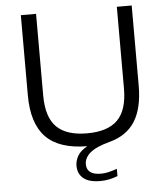

<svg xmlns="http://www.w3.org/2000/svg" viewBox="-61 -795 921 1055"><g transform="rotate(-5 399.0 -267.0)"><path d="M449.5 206Q387.5 206 356.8 180.8Q326 155.5 326 111Q326 83.5 341.2 56.8Q356.5 30 394.5 9Q239.5 8 166.5 -67.2Q93.5 -142.5 93.5 -298.5V-740H177.5V-290Q177.5 -170 232 -115.8Q286.5 -61.5 400 -61.5Q514 -61.5 568.5 -115.8Q623 -170 623 -290V-740H705V-298.5Q705 -174 659.8 -101.8Q614.5 -29.5 519 -4Q442 16.5 410 44.5Q378 72.5 378 107Q378 166 457 166Q477.5 166 497.8 161.2Q518 156.5 545.5 147V187Q522.5 196 498.8 201Q475 206 449.5 206Z"/></g></svg>

Font: Encode Sans Expanded
Style: Regular
Weight: 400
Width: 7
Designer: Multiple Designers
Foundry: Impallari Type
Version: Version 3.000; ttfautohint (v1.8.3) -l 8 -r 50 -G 200 -x 14 